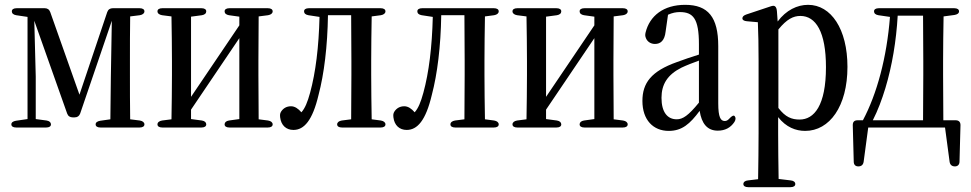

<svg xmlns="http://www.w3.org/2000/svg" viewBox="-20 -541 4022 795"><path d="M439 -223 437 -47 395 -41C383 -39 376 -34 376 -26C376 -18 383 -13 396 -13H558C571 -13 578 -18 578 -26C578 -34 571 -40 559 -42L519 -47C518 -100 518 -179 518 -231V-289C518 -341 518 -420 519 -473L559 -478C571 -480 578 -486 578 -494C578 -502 571 -507 558 -507H447C436 -507 428 -502 424 -491L309 -149L188 -491C184 -502 176 -507 165 -507H49C36 -507 29 -502 29 -494C29 -486 35 -480 47 -478L94 -471V-48L46 -41C34 -39 27 -34 27 -26C27 -18 34 -13 47 -13H171C184 -13 191 -18 191 -26C191 -34 185 -40 173 -42L128 -48V-224L122 -455L258 -71C262 -60 270 -55 281 -55H289C300 -55 308 -60 312 -71L443 -455Z M632 -26C632 -18 639 -13 652 -13H814C827 -13 834 -18 834 -26C834 -34 828 -40 816 -42L771 -48V-87L971 -383V-48L928 -42C916 -40 910 -34 910 -26C910 -18 917 -13 930 -13H1089C1102 -13 1109 -18 1109 -26C1109 -34 1102 -40 1090 -42L1051 -47L1050 -231V-289L1051 -473L1090 -478C1102 -480 1109 -486 1109 -494C1109 -502 1102 -507 1089 -507H930C917 -507 910 -502 910 -494C910 -486 916 -480 928 -478L971 -472V-436L771 -140V-472L816 -478C828 -480 834 -486 834 -494C834 -502 827 -507 814 -507H652C639 -507 632 -502 632 -494C632 -486 639 -480 651 -478L690 -473C691 -420 692 -341 692 -289V-231C692 -179 691 -100 690 -47L651 -42C639 -40 632 -34 632 -26Z M1195 -3C1239 -3 1274 -42 1299 -148C1322 -235 1336 -349 1338 -478H1434L1435 -289V-231L1434 -47L1395 -42C1383 -40 1376 -34 1376 -26C1376 -18 1383 -13 1396 -13H1556C1569 -13 1576 -18 1576 -26C1576 -34 1569 -40 1557 -42L1519 -47C1518 -100 1517 -179 1517 -231V-289C1517 -341 1518 -420 1519 -473L1557 -478C1569 -480 1576 -486 1576 -494C1576 -502 1569 -507 1556 -507H1259C1246 -507 1239 -502 1239 -494C1239 -486 1245 -480 1257 -478L1303 -471C1300 -347 1287 -241 1264 -157C1253 -117 1243 -93 1228 -76C1215 -91 1201 -101 1185 -101C1167 -101 1153 -93 1144 -79C1139 -71 1139 -65 1140 -55C1144 -22 1165 -3 1195 -3Z M1664 -3C1708 -3 1743 -42 1768 -148C1791 -235 1805 -349 1807 -478H1903L1904 -289V-231L1903 -47L1864 -42C1852 -40 1845 -34 1845 -26C1845 -18 1852 -13 1865 -13H2025C2038 -13 2045 -18 2045 -26C2045 -34 2038 -40 2026 -42L1988 -47C1987 -100 1986 -179 1986 -231V-289C1986 -341 1987 -420 1988 -473L2026 -478C2038 -480 2045 -486 2045 -494C2045 -502 2038 -507 2025 -507H1728C1715 -507 1708 -502 1708 -494C1708 -486 1714 -480 1726 -478L1772 -471C1769 -347 1756 -241 1733 -157C1722 -117 1712 -93 1697 -76C1684 -91 1670 -101 1654 -101C1636 -101 1622 -93 1613 -79C1608 -71 1608 -65 1609 -55C1613 -22 1634 -3 1664 -3Z M2102 -26C2102 -18 2109 -13 2122 -13H2284C2297 -13 2304 -18 2304 -26C2304 -34 2298 -40 2286 -42L2241 -48V-87L2441 -383V-48L2398 -42C2386 -40 2380 -34 2380 -26C2380 -18 2387 -13 2400 -13H2559C2572 -13 2579 -18 2579 -26C2579 -34 2572 -40 2560 -42L2521 -47L2520 -231V-289L2521 -473L2560 -478C2572 -480 2579 -486 2579 -494C2579 -502 2572 -507 2559 -507H2400C2387 -507 2380 -502 2380 -494C2380 -486 2386 -480 2398 -478L2441 -472V-436L2241 -140V-472L2286 -478C2298 -480 2304 -486 2304 -494C2304 -502 2297 -507 2284 -507H2122C2109 -507 2102 -502 2102 -494C2102 -486 2109 -480 2121 -478L2160 -473C2161 -420 2162 -341 2162 -289V-231C2162 -179 2161 -100 2160 -47L2121 -42C2109 -40 2102 -34 2102 -26Z M2749 1C2804 1 2837 -28 2877 -82C2885 -30 2908 0 2952 0C2982 0 3005 -12 3021 -36C3027 -46 3027 -54 3022 -60C3018 -65 3010 -61 3000 -50C2993 -42 2987 -40 2981 -40C2964 -40 2954 -55 2954 -113V-350C2954 -470 2912 -521 2817 -521C2728 -521 2670 -476 2653 -406C2651 -397 2651 -391 2655 -382C2661 -368 2675 -359 2692 -359C2715 -359 2732 -373 2736 -410L2746 -480C2764 -488 2779 -491 2795 -491C2850 -491 2874 -464 2874 -358V-315C2842 -305 2810 -294 2783 -284C2676 -246 2640 -197 2640 -123C2640 -44 2685 1 2749 1ZM2719 -136C2719 -192 2744 -232 2802 -261C2823 -271 2849 -281 2874 -290V-116C2830 -62 2807 -47 2782 -47C2744 -47 2719 -76 2719 -136Z M3058 221C3058 229 3065 234 3078 234H3253C3266 234 3273 229 3273 221C3273 213 3266 207 3254 206L3204 200C3203 139 3202 66 3202 10V-56C3235 -14 3275 1 3314 1C3415 1 3489 -101 3489 -264C3489 -421 3421 -521 3326 -521C3281 -521 3235 -499 3200 -452L3197 -494C3196 -505 3194 -510 3190 -514C3186 -518 3180 -518 3169 -514L3070 -481C3059 -477 3054 -472 3054 -465C3054 -458 3061 -454 3073 -453L3118 -449C3120 -402 3121 -354 3121 -289V10C3121 66 3120 140 3119 201L3077 206C3065 207 3058 213 3058 221ZM3203 -94V-419C3238 -462 3265 -475 3294 -475C3358 -475 3400 -409 3400 -263C3400 -104 3351 -46 3291 -46C3258 -46 3232 -56 3203 -94Z M3575 -13H3893L3912 129C3914 142 3922 148 3934 148C3946 148 3953 140 3953 128L3957 -23C3957 -36 3950 -43 3937 -43H3886L3885 -231V-289C3885 -341 3886 -420 3887 -473L3932 -479C3944 -481 3951 -486 3951 -494C3951 -502 3944 -507 3931 -507H3619C3606 -507 3599 -502 3599 -494C3599 -486 3605 -480 3617 -478L3665 -471C3652 -303 3611 -152 3553 -43H3531C3518 -43 3511 -37 3511 -23L3515 128C3515 141 3522 148 3534 148C3546 148 3554 142 3556 129ZM3594 -43C3615 -84 3632 -130 3646 -176C3674 -269 3691 -371 3697 -476H3802L3803 -289V-231L3802 -43Z"/></svg>

Font: 寒蝉锦书宋 CompactLight
Style: Bold
Weight: 400
Width: 4
Designer: 寒蝉锦书宋{Warren} 思源宋体{Ryoko NISHIZUKA 西塚涼子 (kana & ideographs); Frank Grießhammer (Latin, Greek & Cyrillic); Wenlong ZHANG 
Foundry: Adobe & ChillType
Version: Version 2.000;Glyphs 3.1.1 (3135)